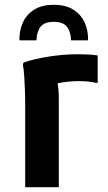

<svg xmlns="http://www.w3.org/2000/svg" viewBox="-20 -780 448 800"><path d="M85 0V-349Q85 -369 84 -400.5Q83 -432 81 -462.5Q79 -493 75 -511L78 -519Q119 -534 181.5 -544Q244 -554 306 -554Q325 -554 345.5 -553Q366 -552 387 -549V-435H378Q363 -439 344 -440.5Q325 -442 307 -442Q284 -442 261.5 -439.5Q239 -437 220 -433Q225 -407 225 -364V0ZM204 -760Q254 -760 286 -739.5Q318 -719 333 -685.5Q348 -652 347 -612H276Q275 -648 259 -668.5Q243 -689 204 -689Q165 -689 149 -668.5Q133 -648 132 -612H61Q60 -652 75 -685.5Q90 -719 122 -739.5Q154 -760 204 -760Z"/></svg>

Font: Kufam SemiBold
Style: Regular
Weight: 600
Designer: Wael Morcos, Artur Schmal
Foundry: Original Type
Version: Version 1.300; ttfautohint (v1.8.3)